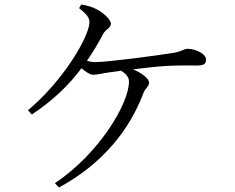

<svg xmlns="http://www.w3.org/2000/svg" viewBox="-20 -797 1040 850"><path d="M241 33C439 -74 556 -228 615 -385C623 -407 640 -414 640 -431C640 -448 610 -473 569 -490C624 -497 681 -503 715 -505C761 -508 823 -507 853 -507C887 -507 892 -517 892 -534C892 -559 845 -581 811 -581C792 -581 786 -568 742 -562C687 -553 458 -522 401 -522C389 -522 378 -524 365 -528C392 -567 416 -607 438 -649C450 -669 471 -674 471 -692C471 -710 436 -742 408 -756C392 -765 366 -773 340 -777L330 -761C360 -737 376 -721 376 -699C376 -638 263 -442 104 -309L121 -290C217 -354 286 -422 341 -495C358 -480 378 -466 392 -466C411 -466 435 -473 460 -476L516 -484C537 -471 551 -456 551 -436C551 -338 418 -116 223 14Z"/></svg>

Font: Harano Aji Mincho CN
Style: Regular
Weight: 400
Foundry: Masamichi Hosoda
Version: HaranoAjiMinchoCN-Regular version 20230610;ttx 4.39.4